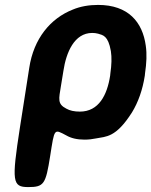

<svg xmlns="http://www.w3.org/2000/svg" viewBox="-20 -558 616 781"><path d="M324 10C340 10 357 8 371 5C411 -3 451 3 517 -101C542 -142 560 -192 569 -250L570 -260C576 -301 578 -338 573 -372C560 -468 502 -538 379 -538C342 -538 307 -532 276 -519C185 -483 117 -401 99 -282L61 -39C27 181 30 203 95 203C159 203 166 191 184 77C202 -37 199 -34 250 -7C269 4 293 10 324 10ZM305 -104C282 -104 264 -108 250 -116C213 -135 219 -154 228 -209L238 -270C249 -344 282 -424 355 -424C364 -424 371 -423 379 -421C398 -415 420 -414 431 -350C435 -325 434 -294 429 -260L428 -250C416 -172 382 -104 305 -104Z"/></svg>

Font: Asimov Print
Style: AIt
Weight: 500
Designer: Google
Version: Version 2.000980: 2014